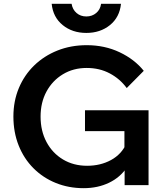

<svg xmlns="http://www.w3.org/2000/svg" viewBox="-20 -967 850 1003"><path d="M756 0H631V-98L643 -93Q609 -41 550 -12.5Q491 16 417 16Q339 16 272 -11Q205 -38 155 -88Q105 -138 77.5 -207Q50 -276 50 -358Q50 -439 78.5 -507Q107 -575 158.5 -625Q210 -675 280 -703Q350 -731 433 -731Q527 -731 605 -694Q683 -657 731 -597L642 -507Q607 -555 553.5 -583.5Q500 -612 433 -612Q363 -612 308.5 -579Q254 -546 223 -489Q192 -432 192 -358Q192 -283 223 -225Q254 -167 309 -134Q364 -101 435 -101Q505 -101 560 -131Q615 -161 640 -217L630 -178V-282H424V-391H756ZM431 -795Q358 -795 307.5 -836Q257 -877 250 -947H354Q359 -917 380 -899Q401 -881 431 -881Q461 -881 482.5 -899Q504 -917 508 -947H612Q605 -877 554.5 -836Q504 -795 431 -795Z"/></svg>

Font: Wix Madefor Display
Style: Bold
Weight: 700
Designer: Dalton Maag Ltd
Foundry: Dalton Maag Ltd
Version: Version 3.100